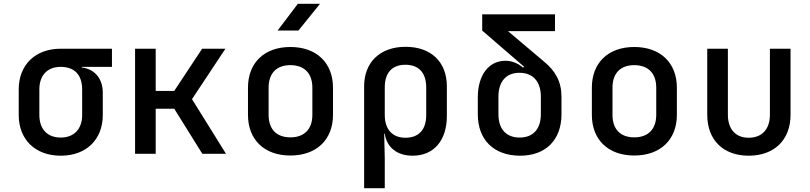

<svg xmlns="http://www.w3.org/2000/svg" viewBox="-20 -805 4240 1005"><path d="M566 -550H298C164 -550 78 -465 78 -337V-203C78 -75 164 10 298 10C432 10 518 -75 518 -203V-319C518 -393 477 -443 408 -452V-455H566ZM410 -203C410 -130 368 -85 298 -85C227 -85 186 -130 186 -203V-337C186 -410 227 -455 298 -455C368 -455 410 -415 410 -337Z M795 0V-236H892L1039 0H1163L985 -286L1160 -550H1038L892 -329H795V-550H687V0Z M1542 -645 1655 -785H1539L1433 -645ZM1500 9C1637 9 1723 -74 1723 -204V-346C1723 -476 1637 -559 1500 -559C1363 -559 1278 -476 1278 -346V-204C1278 -74 1363 9 1500 9ZM1500 -86C1428 -86 1386 -128 1386 -204V-346C1386 -422 1428 -464 1500 -464C1572 -464 1615 -422 1615 -346V-204C1615 -128 1572 -86 1500 -86Z M2103 -560C1970 -560 1886 -480 1886 -353V180H1994V23L1991 -105H1994C2004 -34 2058 10 2140 10C2251 10 2319 -70 2319 -198V-353C2319 -481 2236 -560 2103 -560ZM2211 -203C2211 -126 2172 -84 2102 -84C2034 -84 1994 -128 1994 -203V-347C1994 -424 2032 -466 2102 -466C2172 -466 2211 -424 2211 -347Z M2700 10C2836 11 2919 -72 2919 -207V-299C2919 -376 2888 -434 2826 -484L2639 -642H2885V-730H2504V-645L2723 -456L2718 -451C2704 -463 2671 -487 2626 -487C2539 -487 2481 -413 2481 -295V-207C2481 -73 2565 9 2700 10ZM2700 -85C2630 -85 2589 -129 2589 -207V-299C2589 -378 2629 -424 2699 -424C2770 -424 2811 -378 2811 -299V-207C2811 -129 2770 -85 2700 -85Z M3300 9C3437 9 3523 -74 3523 -204V-346C3523 -476 3437 -559 3300 -559C3163 -559 3078 -476 3078 -346V-204C3078 -74 3163 9 3300 9ZM3300 -86C3228 -86 3186 -128 3186 -204V-346C3186 -422 3228 -464 3300 -464C3372 -464 3415 -422 3415 -346V-204C3415 -128 3372 -86 3300 -86Z M3899 10C4032 10 4118 -72 4118 -204V-550H4010V-205C4010 -128 3968 -84 3899 -84C3831 -84 3790 -128 3790 -205V-550H3682V-204C3682 -72 3766 10 3899 10Z"/></svg>

Font: Tekne LDO SemiBold
Style: Regular
Weight: 600
Monospace: yes
Designer: Alessio Laiso, Mario Rullo, Paolo Rosset
Foundry: Alessio Laiso
Version: Version 1.000;hotconv 1.0.109;makeotfexe 2.5.65596